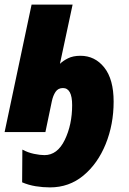

<svg xmlns="http://www.w3.org/2000/svg" viewBox="-23 -573 559 833"><path d="M470 -132Q470 -229 429.5 -280Q389 -331 326 -331Q294 -331 272 -320Q250 -309 237 -296L292 -553H114L-3 0H174L202 -134Q207 -158 218 -174.5Q229 -191 250 -191Q290 -191 290 -117Q290 -32 258 34Q226 100 170 100Q151 100 124.5 94.5Q98 89 74 76L73 218Q101 230 132 235Q163 240 194 240Q277 240 339 188.5Q401 137 435.5 52Q470 -33 470 -132Z"/></svg>

Font: Noto Sans Display SemiCondensed Black
Style: Italic
Weight: 900
Width: 4
Designer: Monotype Design team
Foundry: Monotype Imaging Inc.
Version: 1.000